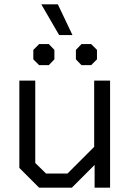

<svg xmlns="http://www.w3.org/2000/svg" viewBox="-20 -873 607 893"><path d="M70 -92V-498H144V-115L194 -66H294L418 -190V-498H492V0H420V-106L314 0H162ZM172 -853H249L317 -710H255ZM135 -597V-641L162 -668H207L233 -641V-597L207 -570H162ZM333 -597V-641L359 -668H404L431 -641V-597L404 -570H359Z"/></svg>

Font: Chakra Petch
Style: Regular
Weight: 400
Designer: Katatrad Aksorn Co.,Ltd.
Foundry: Cadson Demak Co.,Ltd.
Version: Version 1.000; ttfautohint (v1.6)